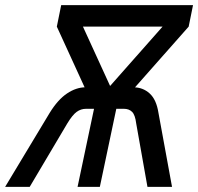

<svg xmlns="http://www.w3.org/2000/svg" viewBox="-61 -730 774 750"><path d="M-41 0 133 -289Q165 -341 201 -365Q237 -389 273 -389H460Q497 -389 523.5 -365Q550 -341 558 -289L611 0H515L471 -248Q467 -281 455 -293Q443 -305 423 -305H275Q255 -305 238.5 -293Q222 -281 202 -248L55 0ZM242 0 324 -389H411L329 0ZM307 -307 161 -626H263L409 -307ZM292 -307 574 -626H676L394 -307ZM161 -626 178 -710H693L676 -626Z"/></svg>

Font: Geist
Style: Italic
Weight: 400
Italic angle: -12°
Designer: Basement.studio, Andrés Briganti, Mateo Zaragoza
Foundry: Basement.studio, Vercel, Andrés Briganti, Guido Ferreyra, Mateo Zaragoza
Version: Version 1.500